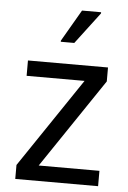

<svg xmlns="http://www.w3.org/2000/svg" viewBox="-53 -783 550 822"><g transform="rotate(5 222.0 -371.5)"><path d="M44 0ZM44 0V-60L303 -444H54V-510H398V-450L139 -66H400V0ZM187 -602V-607L266 -743H348V-738L245 -602Z"/></g></svg>

Font: Assailand
Style: Regular
Weight: 400
Designer: Hector Gatti with collaboration of the Omnibus-Type team
Foundry: Omnibus-Type
Version: Version 0.072;October 19, 2019;FontCreator 12.0.0.2547 64-bi